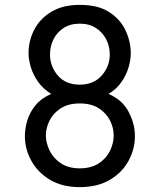

<svg xmlns="http://www.w3.org/2000/svg" viewBox="-20 -760 640 787"><path d="M307 7Q235 7 185 -23Q135 -53 108.5 -101Q82 -149 82 -202Q82 -233 92 -266.5Q102 -300 126 -329Q150 -358 190 -375Q156 -396 135.5 -425.5Q115 -455 106 -486Q97 -517 97 -542Q97 -593 120.5 -638.5Q144 -684 191 -712Q238 -740 307 -740Q383 -740 428.5 -710Q474 -680 495 -634.5Q516 -589 516 -542Q516 -515 507 -484Q498 -453 478 -424Q458 -395 425 -375Q481 -351 507 -302Q533 -253 533 -202Q533 -149 507 -101Q481 -53 430.5 -23Q380 7 307 7ZM307 -413Q364 -413 397 -450.5Q430 -488 430 -537Q430 -570 415.5 -598.5Q401 -627 373.5 -645Q346 -663 307 -663Q268 -663 240.5 -645Q213 -627 199 -598.5Q185 -570 185 -537Q185 -488 217 -450.5Q249 -413 307 -413ZM307 -70Q354 -70 385 -90.5Q416 -111 431 -142Q446 -173 446 -205Q446 -237 430.5 -267Q415 -297 384.5 -316.5Q354 -336 307 -336Q260 -336 229 -316Q198 -296 183 -265.5Q168 -235 168 -205Q168 -175 183 -143.5Q198 -112 229 -91Q260 -70 307 -70Z"/></svg>

Font: Tiny
Style: Regular
Weight: 400
Designer: Philipp Nurullin, Konstantin Bulenkov
Foundry: JetBrains
Version: Version 2.251; ttfautohint (v1.8.4.7-5d5b)